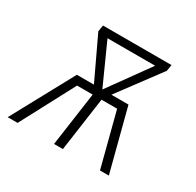

<svg xmlns="http://www.w3.org/2000/svg" viewBox="-120 -655 804 789"><g transform="rotate(30 282.0 -261.0)"><path d="M409 -293 485 0H443L377 -255H303L267 0H225L261 -255H187L52 0H5L164 -293H245L151 -492L156 -522H481L476 -492L328 -293ZM198 -486 285 -293 424 -486Z"/></g></svg>

Font: Fira Sans Extra Condensed ExtraLight
Style: Italic
Weight: 275
Width: 3
Italic angle: -8°
Designer: Carrois Corporate & Edenspiekermann AG
Foundry: Carrois Corporate GbR & Edenspiekermann AG
Version: Version 4.203